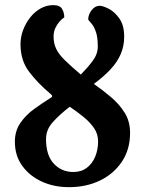

<svg xmlns="http://www.w3.org/2000/svg" viewBox="-20 -729 576 763"><path d="M253.7 14.8Q194.4 14.8 145.7 -7.6Q97 -30.1 68.1 -70.5Q39.1 -110.9 39.1 -165.6Q39.1 -208.8 61 -240.5Q82.9 -272.2 115.7 -295.9Q148.5 -319.6 181.7 -340.4Q189.2 -344.8 186.8 -349.2Q184.4 -353.5 177.3 -358.8Q130.9 -397.9 96.2 -443Q61.5 -488.2 61.5 -553.1Q61.5 -582.4 71.9 -609.8Q82.3 -637.3 100.1 -659.8Q117.9 -682.4 141.5 -695.5Q165 -708.6 191.2 -708.6Q218 -708.6 226.7 -693.5Q235.5 -678.4 235.5 -659.8Q226.5 -654.8 216.6 -643.4Q206.7 -632 199.8 -617.2Q192.9 -602.3 192.9 -584Q192.9 -556.9 203.2 -535.2Q213.5 -513.4 237.6 -489.8Q261.7 -466.2 301.1 -432.6Q327.9 -459.8 348.3 -487Q368.6 -514.2 368.6 -543.6Q368.6 -580.1 361.6 -600.9Q354.5 -621.7 345.8 -632.6Q337 -643.4 330.5 -650.8Q330.5 -671.3 344.2 -688.7Q357.9 -706 375.5 -706Q388.5 -706 411.5 -694.5Q434.5 -683 454 -656Q473.5 -629 473.5 -583Q473.5 -546.4 459.9 -514.4Q446.2 -482.4 419.2 -453.4Q392.2 -424.4 352.9 -395.5Q388.2 -371 421.1 -343.1Q454 -315.3 475.5 -281Q496.9 -246.7 496.9 -200.9Q496.9 -135.5 464.8 -87.1Q432.8 -38.7 377.9 -11.9Q322.9 14.8 253.7 14.8ZM271.4 -45.5Q303.2 -45.5 325.4 -62.5Q347.5 -79.5 358.7 -107.3Q369.8 -135.1 369.8 -167.1Q369.8 -196.9 353.4 -220.4Q337 -243.9 311.5 -264.7Q285.9 -285.5 257.1 -304.7Q218.2 -274.9 190.5 -244.4Q162.9 -214 162.9 -176.8Q162.9 -111.8 193.7 -78.7Q224.5 -45.5 271.4 -45.5Z"/></svg>

Font: EB Garamond
Style: Italic
Weight: 400
Italic angle: -17.2°
Designer: Georg Duffner and Octavio Pardo
Foundry: Georg Duffner
Version: Version 1.001